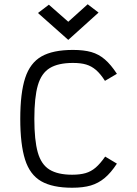

<svg xmlns="http://www.w3.org/2000/svg" viewBox="-20 -866 640 900"><path d="M318 14Q226 14 173 -16.5Q120 -47 97.5 -118Q75 -189 75 -309Q75 -430 98 -500.5Q121 -571 174.5 -601.5Q228 -632 322 -632Q373 -632 408 -622Q443 -612 471.5 -587.5Q500 -563 528 -520L472 -487Q451 -520 430 -538Q409 -556 384 -563.5Q359 -571 322 -571Q253 -571 213.5 -547Q174 -523 157.5 -466.5Q141 -410 141 -309Q141 -209 157 -152Q173 -95 212 -71Q251 -47 318 -47Q355 -47 381 -54.5Q407 -62 428.5 -80.5Q450 -99 473 -132L528 -99Q500 -56 470.5 -31.5Q441 -7 405.5 3.5Q370 14 318 14ZM300 -679 158 -805 209 -844 300 -764 391 -846 442 -807Z"/></svg>

Font: Victor Mono Light
Style: Regular
Weight: 300
Monospace: yes
Designer: Rune Bjørnerås
Version: Version 1.561;gftools[0.9.30]